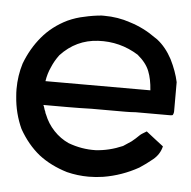

<svg xmlns="http://www.w3.org/2000/svg" viewBox="-39 -448 483 486"><g transform="rotate(5 203.0 -204.5)"><path d="M339.8 -365.2Q341.8 -364.3 342.8 -363.3Q344.7 -362.3 345.7 -361.3Q368.2 -343.8 383.8 -314.5Q398.4 -285.2 404.3 -257.8Q404.3 -252.9 404.3 -248Q404.3 -243.2 404.3 -239.3Q404.3 -236.3 404.3 -233.4Q404.3 -230.5 404.3 -227.5Q404.3 -224.6 404.3 -222.7Q404.3 -219.7 404.3 -216.8Q404.3 -213.9 404.3 -210.9Q404.3 -208 404.3 -205.1Q404.3 -202.1 404.3 -199.2Q404.3 -197.3 404.3 -194.3Q404.3 -191.4 404.3 -189.5Q404.3 -186.5 404.3 -183.6Q404.3 -180.7 403.3 -177.7Q402.3 -174.8 401.4 -173.8Q398.4 -172.9 394.5 -172.9Q391.6 -172.9 388.7 -172.9Q386.7 -172.9 384.8 -172.9Q381.8 -172.9 379.9 -172.9Q377.9 -172.9 375 -172.9Q373 -172.9 371.1 -172.9Q368.2 -172.9 366.2 -172.9Q363.3 -172.9 361.3 -172.9Q353.5 -172.9 344.7 -172.9Q336.9 -172.9 329.1 -172.9Q324.2 -172.9 318.4 -172.9Q312.5 -172.9 307.6 -172.9Q293.9 -171.9 281.2 -171.9Q268.6 -171.9 254.9 -171.9Q240.2 -171.9 225.6 -171.9Q210.9 -171.9 195.3 -171.9Q165 -170.9 134.8 -170.9Q104.5 -170.9 73.2 -170.9Q75.2 -167 76.2 -163.1Q77.1 -159.2 79.1 -155.3Q80.1 -153.3 80.1 -151.4Q81.1 -149.4 82 -147.5Q90.8 -125 107.4 -107.4Q124 -89.8 145.5 -80.1Q179.7 -67.4 214.8 -68.4Q249 -70.3 283.2 -85Q293.9 -91.8 303.7 -98.6Q313.5 -106.4 322.3 -115.2Q325.2 -118.2 330.1 -121.1Q335 -124 339.8 -127Q350.6 -118.2 362.3 -109.4Q373 -101.6 383.8 -92.8Q378.9 -72.3 362.3 -58.6Q345.7 -44.9 329.1 -34.2Q287.1 -10.7 240.2 -2.9Q221.7 0 203.1 0Q174.8 0 147.5 -6.8Q105.5 -19.5 75.2 -43Q44.9 -67.4 23.4 -105.5Q5.9 -143.6 2.9 -186.5Q2 -196.3 2 -205.1Q2 -239.3 11.7 -270.5Q26.4 -309.6 51.8 -339.8Q77.1 -370.1 115.2 -388.7Q136.7 -398.4 157.2 -402.3Q177.7 -407.2 200.2 -409.2Q204.1 -409.2 207 -409.2Q242.2 -409.2 273.4 -398.4Q308.6 -387.7 339.8 -365.2ZM73.2 -231.4Q162.1 -231.4 339.8 -231.4Q337.9 -259.8 330.1 -279.3Q322.3 -299.8 299.8 -318.4Q252.9 -347.7 197.3 -344.7Q141.6 -341.8 102.5 -299.8Q90.8 -284.2 84 -267.6Q76.2 -251 73.2 -231.4Z"/></g></svg>

Font: younuzwebcastlestrokefill
Style: Regular
Weight: 400
Version: Version 1.0